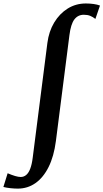

<svg xmlns="http://www.w3.org/2000/svg" viewBox="-140 -835 596 1106"><path d="M-37.5 251.5Q-57 251.5 -80.2 249Q-103.5 246.5 -120.5 242L-96 163Q-72.5 173 -53.2 178.8Q-34 184.5 -20.5 184.5Q-3.5 184.5 10.2 173.5Q24 162.5 33.8 137.8Q43.5 113 48.5 73L133 -588Q141.5 -654 172.2 -705.2Q203 -756.5 250 -785.8Q297 -815 354.5 -815Q378 -815 399.2 -812Q420.5 -809 436 -803L409.5 -726Q395 -737.5 379.5 -743.8Q364 -750 343 -750Q309 -750 288.5 -723.2Q268 -696.5 260 -633L182 -22.5Q170.5 66 140 127Q109.5 188 64.2 219.8Q19 251.5 -37.5 251.5Z"/></svg>

Font: Merriweather 28pt SemiBold
Style: Italic
Weight: 600
Italic angle: -7.8°
Version: Version 2.101